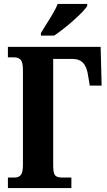

<svg xmlns="http://www.w3.org/2000/svg" viewBox="-20 -951 539 971"><path d="M20 -53H51Q74 -53 85 -65.5Q96 -78 96 -118V-596Q96 -636 84.5 -648.5Q73 -661 51 -661H20V-714H489L494 -518H434L426 -566Q420 -611 401 -632Q382 -653 346 -653H249V-114Q249 -76 258.5 -64.5Q268 -53 294 -53H341V0H20ZM187 -784Q215 -830 214 -828Q231 -854 247.5 -882.5Q264 -911 272 -931H421V-921Q406 -896 353 -849Q300 -802 254 -771H187Z"/></svg>

Font: Noto Serif CondExtraBold
Style: Regular
Weight: 800
Width: 3
Designer: Monotype Design Team
Foundry: Monotype Imaging Inc.
Version: Version 1.001